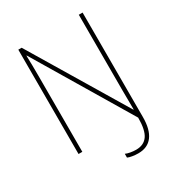

<svg xmlns="http://www.w3.org/2000/svg" viewBox="-207 -839 1043 1138"><g transform="rotate(-30 314.0 -270.0)"><path d="M404 174Q383 174 362.5 170.5Q342 167 332 162V136Q345 142 364.5 145.5Q384 149 403 149Q456 149 482 112Q508 75 508 -10L120 -659H118Q119 -624 119.5 -593Q120 -562 120 -521V0H94V-714H117L507 -65H509Q508 -138 508 -199V-714H534V1Q534 86 501 130Q468 174 404 174Z"/></g></svg>

Font: Noto Sans Thai SemCond Thin
Style: Regular
Weight: 100
Width: 4
Designer: Monotype Design Team
Foundry: Monotype Imaging Inc.
Version: Version 2.002; ttfautohint (v1.8.4.7-5d5b)